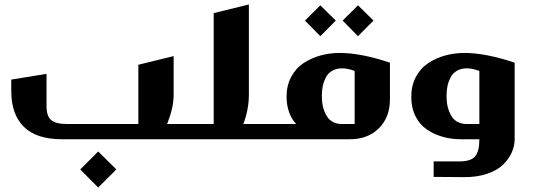

<svg xmlns="http://www.w3.org/2000/svg" viewBox="-20 -628 2402 866"><path d="M733.9 -68.8H823.2Q833 -68.8 833 -59.1V-9.8Q833 0 823.2 0H258.8Q144 0 87.4 -56.2Q30.8 -112.3 30.8 -217.8V-269L189.9 -294.9V-147.9Q189.9 -103.5 211.4 -86.2Q232.9 -68.8 279.8 -68.8H604V-335.9L763.2 -375V-199.2Q763.2 -143.1 733.9 -68.8ZM422.9 55.2 504.9 136.2 422.9 217.8 341.8 136.2Z M1077.6 -68.8H1163.6Q1173.8 -68.8 1173.8 -59.1V-9.8Q1173.8 0 1163.6 0H823.7Q814 0 814 -9.8V-59.1Q814 -68.8 823.7 -68.8H943.8V-568.8L1102.5 -607.9V-199.2Q1102.5 -135.3 1077.6 -68.8Z M1424.8 -604 1494.6 -535.2 1424.8 -464.8 1355.5 -535.2ZM1594.7 -604 1664.6 -535.2 1594.7 -464.8 1525.4 -535.2ZM1738.8 -345.2V-180.2Q1738.8 -99.1 1689.2 -49.6Q1639.6 0 1558.6 0H1163.6Q1153.8 0 1153.8 -9.8V-59.1Q1153.8 -68.8 1163.6 -68.8H1315.4Q1273.9 -115.2 1272.5 -189Q1272 -240.2 1292.7 -280Q1313.5 -319.8 1348.6 -343Q1383.8 -366.2 1425.3 -377.7Q1466.8 -389.2 1512.7 -389.2Q1608.4 -389.2 1738.8 -345.2ZM1520.5 -68.8H1579.6V-308.1Q1548.3 -319.8 1523.4 -319.8Q1496.6 -319.8 1477.5 -308.3Q1458.5 -296.9 1449 -277.6Q1439.5 -258.3 1435.5 -238.3Q1431.6 -218.3 1431.6 -195.8Q1431.6 -178.2 1433.8 -161.6Q1436 -145 1442.4 -127.7Q1448.7 -110.4 1458.3 -97.7Q1467.8 -85 1483.9 -76.9Q1500 -68.8 1520.5 -68.8Z M1936 169.9V100.1H2050.3Q2104.5 100.1 2123.3 76.9Q2142.1 53.7 2142.1 0H2058.1Q2015.1 0 1976.6 -11Q1938 -22 1905.8 -43.7Q1873.5 -65.4 1854.5 -102.8Q1835.4 -140.1 1835 -189Q1834.5 -240.2 1855.2 -280Q1876 -319.8 1911.1 -343Q1946.3 -366.2 1987.8 -377.7Q2029.3 -389.2 2075.2 -389.2Q2170.9 -389.2 2301.3 -345.2V0Q2301.3 29.8 2288.6 58.8Q2275.9 87.9 2250 113.8Q2224.1 139.6 2178.2 155.5Q2132.3 171.4 2073.2 170.9ZM2083 -68.8H2142.1V-308.1Q2110.8 -319.8 2085.9 -319.8Q2059.1 -319.8 2040 -308.3Q2021 -296.9 2011.5 -277.6Q2002 -258.3 1998 -238.3Q1994.1 -218.3 1994.1 -195.8Q1994.1 -178.2 1996.3 -161.6Q1998.5 -145 2004.9 -127.7Q2011.2 -110.4 2020.8 -97.7Q2030.3 -85 2046.4 -76.9Q2062.5 -68.8 2083 -68.8Z"/></svg>

Font: Wesal
Style: Regular
Weight: 900
Designer: Ahmed zaza
Foundry: Ahmed zaza
Version: Version 2.01